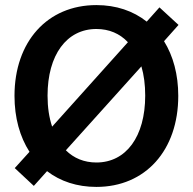

<svg xmlns="http://www.w3.org/2000/svg" viewBox="-20 -721 758 755"><path d="M359 14C552 14 681 -130 681 -344C681 -428 661 -501 625 -559L682 -623L607 -692L557 -636C504 -678 437 -701 359 -701C166 -701 37 -557 37 -344C37 -258 58 -183 96 -124L38 -60L113 10L165 -48C217 -8 283 14 359 14ZM359 -82C311 -82 270 -99 239 -130L536 -460C546 -426 551 -388 551 -345C551 -184 476 -82 359 -82ZM167 -345C167 -505 242 -607 359 -607C409 -607 451 -589 483 -555L185 -223C173 -259 167 -299 167 -345Z"/></svg>

Font: Ronzino Medium
Style: Regular
Weight: 500
Designer: Nunzio Mazzaferro
Foundry: Collletttivo
Version: Version 1.000;Glyphs 3.3 (3337)